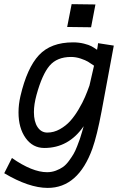

<svg xmlns="http://www.w3.org/2000/svg" viewBox="-57 -709 594 925"><path d="M288.1 -689 402.8 -687.5 381.8 -577.6 266.6 -579.1ZM118.7 -251Q106.4 -205.6 106.4 -168.9Q106.4 -123 124 -96.7Q141.6 -70.3 170.9 -70.3Q202.6 -70.3 231.7 -86.7Q260.7 -103 281.7 -126.5Q302.7 -149.9 322 -182.6Q341.3 -215.3 352.5 -241.7Q363.8 -268.1 374 -296.9L396 -392.6Q378.4 -404.8 366.7 -411.9Q355 -418.9 331.8 -426.8Q308.6 -434.6 285.2 -434.6Q217.8 -434.6 181.9 -392.6Q146 -350.6 118.7 -251ZM491.2 -489.3 432.6 -173.8Q410.2 -54.7 388.2 6.8Q319.8 196.3 172.9 196.3Q82.5 196.3 -36.6 125.5L0.5 52.2Q98.6 120.6 169.9 120.6Q192.4 120.6 212.4 113Q232.4 105.5 247.1 95Q261.7 84.5 275.4 65.7Q289.1 46.9 297.4 32.7Q305.7 18.6 314.9 -5.1Q324.2 -28.8 328.1 -40.5Q332 -52.2 338.6 -74.7Q345.2 -97.2 346.2 -101.1Q273.9 3.9 156.7 3.9Q100.6 3.9 66.4 -44.2Q32.2 -92.3 32.2 -167.5Q32.2 -206.1 41.5 -246.1Q73.2 -381.8 130.6 -443.4Q188 -504.9 294.9 -504.9Q323.2 -504.9 347.4 -498.8Q371.6 -492.7 383.3 -486.3Q395 -480 410.6 -469.2Q413.6 -483.9 415.5 -501Z"/></svg>

Font: Fantasque Sans Mono
Style: Italic
Weight: 400
Italic angle: -11°
Monospace: yes
Designer: Jany Belluz
Version: Version 1.8.0 ; ttfautohint (v1.8.2)